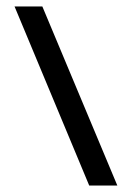

<svg xmlns="http://www.w3.org/2000/svg" viewBox="-20 -504 407 594"><path d="M25 -484 256 70H343L111 -484Z"/></svg>

Font: Hussar Tani
Style: Bold
Weight: 700
Foundry: Cannot Into Space Fonts
Version: Version 0.92